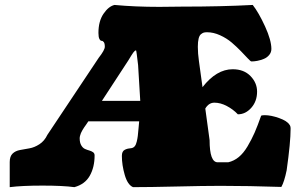

<svg xmlns="http://www.w3.org/2000/svg" viewBox="-20 -754 1212 780"><path d="M549.8 -344.2Q548.8 -360.8 541 -489.7Q534.2 -549.3 532.7 -549.3Q527.8 -549.3 521.5 -540.5Q515.1 -531.7 501.5 -508.8L394 -344.2ZM627.4 -726.1Q688 -727.1 719.2 -727.1Q879.9 -727.1 1006.8 -733.9Q1031.2 -702.6 1056.9 -646.5Q1082.5 -590.3 1082.5 -555.2Q1082.5 -541.5 1073.7 -530.8Q1064.9 -520 1051.5 -514.6Q1038.1 -509.3 1025.4 -506.8Q1012.7 -504.4 1001.5 -504.4Q998 -504.4 986.8 -516.6Q975.6 -528.8 958.7 -546.1Q941.9 -563.5 921.4 -581.1Q900.9 -598.6 874 -610.8Q847.2 -623 821.3 -623Q813 -623 807.9 -621.6Q802.7 -620.1 796.4 -615Q790 -609.9 786.9 -597.2Q783.7 -584.5 783.7 -564Q783.7 -537.1 788.1 -506.3L802.7 -399.9Q859.4 -472.7 925.3 -472.7Q970.7 -472.7 997.6 -445.1Q1024.4 -417.5 1024.4 -381.8Q1024.4 -342.8 1001 -316.2Q977.5 -289.6 946.3 -289.6Q926.8 -310.1 901.1 -323.5Q875.5 -336.9 851.1 -336.9Q828.1 -336.9 814 -313L831.5 -184.6Q831.5 -94.7 864.3 -94.7H907.2Q930.7 -100.1 950 -116Q969.2 -131.8 985.6 -159.4Q1002 -187 1014.2 -214.8Q1026.4 -242.7 1041 -284.2Q1046.4 -286.1 1055.2 -286.1Q1081.1 -286.1 1113.8 -274.4Q1146.5 -262.7 1155.8 -247.6Q1160.6 -242.7 1160.6 -231Q1160.6 -175.8 1144.5 -62Q1134.8 -15.1 1123 5.4Q989.7 1 876 1Q806.2 1 697 3.7Q587.9 6.3 520.5 6.3Q498.5 -2.9 486.8 -43.2Q475.1 -83.5 475.1 -120.6Q475.1 -129.9 478 -136.2Q481 -142.6 487.5 -145.8Q494.1 -148.9 499.5 -150.1Q504.9 -151.4 514.6 -152.3Q522.5 -153.8 527.6 -160.2Q532.7 -166.5 535.6 -179Q538.6 -191.4 539.8 -201.9Q541 -212.4 542.7 -231.7Q544.4 -251 545.4 -261.2H338.9Q336.9 -257.8 330.6 -248.8Q324.2 -239.7 321.8 -236.3Q319.3 -232.9 314.9 -225.3Q310.5 -217.8 308.8 -213.4Q307.1 -209 305.4 -203.1Q303.7 -197.3 303.7 -192.4Q303.7 -174.3 310.1 -163.6Q316.4 -152.8 325.2 -148.9Q334 -145 342.8 -142.6Q351.6 -140.1 357.9 -135.7Q364.3 -131.3 364.3 -122.6Q364.3 -74.7 344.7 -40Q325.2 -5.4 282.2 6.3Q235.4 0 152.8 0Q68.8 0 19.5 6.3V-95.7Q19.5 -118.7 31 -129.9Q42.5 -141.1 61 -144.5Q79.6 -147.9 99.6 -151.4Q119.6 -154.8 140.1 -168Q160.6 -181.2 172.4 -206.1L380.9 -519Q405.8 -550.8 405.8 -564Q405.8 -577.6 401.6 -583Q397.5 -588.4 392.8 -588.1Q388.2 -587.9 384 -595.5Q379.9 -603 379.9 -620.1Q379.9 -668 400.6 -698.2Q421.4 -728.5 445.3 -733.9Q528.8 -726.1 627.4 -726.1Z"/></svg>

Font: Coustard Black
Style: Regular
Weight: 900
Foundry: vernon adams
Version: Version 1.001;